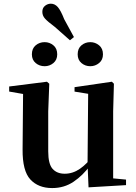

<svg xmlns="http://www.w3.org/2000/svg" viewBox="-20 -977 718 1014"><path d="M215.8 -627.3Q188.5 -627.3 168.5 -644Q148.4 -660.8 148.4 -690Q148.4 -721 168.5 -737.7Q188.5 -754.4 215.8 -754.4Q241.8 -754.4 262 -737.7Q282.2 -721 282.2 -690Q282.2 -660.8 262 -644Q241.8 -627.3 215.8 -627.3ZM349.4 -764.3 270.1 -834.4Q231.8 -863 217.7 -878.7Q203.6 -894.4 203.6 -914.4Q203.6 -935.4 217.8 -946.4Q231.9 -957.5 248.4 -957.5Q269.2 -957.5 284.9 -940.1Q300.6 -922.7 319.1 -875.5L370.5 -781.2ZM456.9 -627.3Q430.1 -627.3 410.2 -644Q390.2 -660.8 390.2 -690Q390.2 -721 410.2 -737.7Q430.1 -754.4 456.9 -754.4Q482.9 -754.4 503.3 -737.7Q523.8 -721 523.8 -690Q523.8 -660.8 503.3 -644Q482.9 -627.3 456.9 -627.3ZM255.7 16.2Q182.1 16.2 140.2 -29.3Q98.3 -74.7 99.3 -187.9L102 -497.7L132 -475.4L28.4 -493.5V-520.2L228 -545.4L240.2 -534.8L234.7 -388.7V-177.8Q234.7 -111 257.7 -85.3Q280.7 -59.5 321.8 -59.5Q364.7 -59.5 402.5 -85.8Q440.3 -112.1 469.6 -153.8L503.2 -103H456Q418.4 -51 368.8 -17.4Q319.2 16.2 255.7 16.2ZM447.6 12.4 442.4 -109.4V-111.9L445.6 -481.6L373.7 -493.2V-516.6L570.9 -545.4L581.6 -534.8L577.6 -388.7V-35L645.6 -28.5V0.7Z"/></svg>

Font: Noto Serif HK
Style: Regular
Weight: 200
Designer: Ryoko NISHIZUKA 西塚涼子 (kana & ideographs); Frank Grießhammer (Latin, Greek & Cyrillic); Wenlong ZHANG 张文龙 (bopomofo); San
Foundry: Adobe
Version: Version 2.001;hotconv 1.1.0;makeotfexe 2.6.0